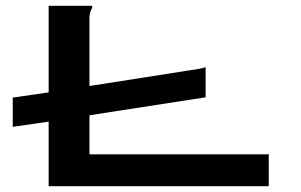

<svg xmlns="http://www.w3.org/2000/svg" viewBox="-20 -643 1040 663"><path d="M148 0V-223L24 -205V-306L148 -324V-623H295Q299 -623 299 -621Q299 -617 295 -609.5Q291 -602 289 -589V-346L640 -401Q672 -405 690 -411V-307L289 -245V-110H908V0Z"/></svg>

Font: Inconsolata UltraExpanded ExtraBold
Style: Regular
Weight: 800
Width: 9
Monospace: yes
Designer: Raph Levien, Cyreal, Brenton Simpson
Foundry: Raph Levien, Cyreal, Google
Version: Version 3.001; ttfautohint (v1.8.2.53-6de2)